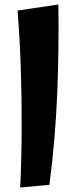

<svg xmlns="http://www.w3.org/2000/svg" viewBox="-20 -828 340 855"><path d="M200 -5 70 7Q76 -117 76.5 -253.5Q77 -390 72.5 -525.5Q68 -661 58 -781L240 -808Q243 -620 235 -416Q227 -212 200 -5Z"/></svg>

Font: Marhey SemiBold
Style: Regular
Weight: 600
Designer: Nur Syamsi & Bustanul Arifin
Foundry: Namelatype
Version: Version 1.000; ttfautohint (v1.8.4.7-5d5b)